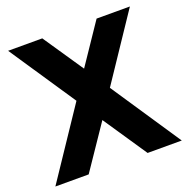

<svg xmlns="http://www.w3.org/2000/svg" viewBox="-128 -841 942 962"><g transform="rotate(-20 343.0 -360.0)"><path d="M252.2 -367.6 16 -720H198.2L343.2 -505.8L487.8 -720H665.4L431.8 -371.2L680 0H497.8L341.2 -232.4L183.6 0H6Z"/></g></svg>

Font: Aspekta Variable
Style: Regular
Weight: 400
Designer: Ivo Dolenc
Version: Version 2.100